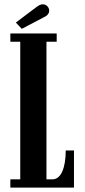

<svg xmlns="http://www.w3.org/2000/svg" viewBox="-20 -852 388 872"><path d="M27 0V-37.5H72V-662.5H27V-700H237.5V-662.5H191V-37.5H217.5Q247 -37.5 262.8 -73.2Q278.5 -109 278.5 -168.5H316V0ZM79 -721 52 -749.5 145.5 -820Q162 -832.5 174 -832.5Q191 -832.5 200 -817Q203.5 -811 203.5 -804Q203.5 -783.5 176 -772Z"/></svg>

Font: Imbue 10pt
Style: Bold
Weight: 700
Designer: Tyler Finck
Foundry: Etcetera Type Company
Version: Version 1.102; ttfautohint (v1.8.3)